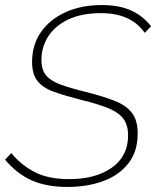

<svg xmlns="http://www.w3.org/2000/svg" viewBox="-23 -735 624 760"><path d="M244 5Q161 5 102.5 -21Q44 -47 -3 -103L22 -129Q60 -82 114 -54Q168 -26 251 -26Q356 -26 420 -71.5Q484 -117 484 -199Q484 -243 463 -268Q442 -293 400.5 -309Q359 -325 297 -340Q235 -356 192 -371Q149 -386 126.5 -413Q104 -440 104 -490Q104 -558 139.5 -608.5Q175 -659 237 -687Q299 -715 380 -715Q448 -715 495 -694Q542 -673 575 -631L550 -605Q495 -683 378 -683Q300 -683 247.5 -658Q195 -633 168 -591Q141 -549 141 -498Q141 -458 160 -436Q179 -414 217.5 -400Q256 -386 317 -371Q385 -354 430.5 -336Q476 -318 499 -288.5Q522 -259 522 -207Q522 -135 485 -88Q448 -41 385 -18Q322 5 244 5Z"/></svg>

Font: Raleway ExtraLight
Style: Italic
Weight: 200
Italic angle: -12°
Designer: Matt McInerney, Pablo Impallari, Rodrigo Fuenzalida
Foundry: Matt McInerney, Pablo Impallari, Rodrigo Fuenzalida
Version: Version 4.026